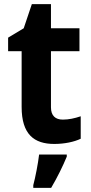

<svg xmlns="http://www.w3.org/2000/svg" viewBox="-20 -682 436 923"><path d="M282 -107C246 -107 225 -126 225 -166V-436H362V-546H225V-662H133L94 -546L19 -501V-436H84V-168C84 -36 144 10 241 10C290 10 337 0 368 -15V-123C338 -113 311 -107 282 -107ZM301 71V61H168C163 104 150 171 140 208V221H226C256 170 282 117 301 71Z"/></svg>

Font: Noto Sans Sinhala UI SemiCondensed
Style: Bold
Weight: 700
Width: 4
Designer: Jelle Bosma - Monotype Design Team
Foundry: Monotype Imaging Inc.
Version: Version 2.006